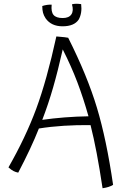

<svg xmlns="http://www.w3.org/2000/svg" viewBox="-20 -899 645 1022"><path d="M582 85Q570 92 557.5 96Q545 100 526 103Q510 -3 494.5 -84.5Q479 -166 462 -233Q390 -234 319.5 -229.5Q249 -225 187 -215Q166 -162 139 -104.5Q112 -47 77 20Q63 17 52 11.5Q41 6 25 -8Q117 -169 173 -320.5Q229 -472 280 -705Q313 -702 323.5 -701Q334 -700 343 -698Q445 -495 496 -325.5Q547 -156 582 85ZM314 -636Q288 -521 262.5 -432.5Q237 -344 205 -261Q260 -269 323 -274Q386 -279 451 -280Q424 -376 392 -460.5Q360 -545 314 -636ZM223 -801Q213 -816 209 -831Q205 -846 205 -867Q217 -871 230.5 -873Q244 -875 255 -874Q251 -836 265 -819.5Q279 -803 314 -803Q347 -803 360 -822.5Q373 -842 363 -876Q373 -879 386 -879Q399 -879 412 -877Q415 -852 411.5 -831.5Q408 -811 399 -795Q387 -777 365.5 -768Q344 -759 313 -759Q283 -759 260.5 -769.5Q238 -780 223 -801Z"/></svg>

Font: Atma Light
Style: Regular
Weight: 300
Designer: Gregori Vincens, Jeremie Hornus, Riccardo Olocco, Yoann Minet.
Foundry: black foundry
Version: Version 1.102;PS 1.100;hotconv 1.0.86;makeotf.lib2.5.63406